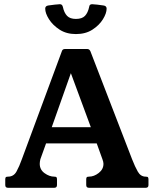

<svg xmlns="http://www.w3.org/2000/svg" viewBox="-20 -893 732 913"><path d="M608 -136Q622 -100 635.5 -76.5Q649 -53 673 -53Q682 -53 684 -49.5Q686 -46 686 -40V-13Q686 0 673 0H403Q390 0 390 -13V-40Q390 -46 392 -49.5Q394 -53 403 -53Q427 -53 449.5 -70.5Q472 -88 472 -114Q472 -123 467 -136L440 -211H199L172 -136Q169 -124 169 -114Q169 -86 192 -69.5Q215 -53 238 -53Q247 -53 249 -49.5Q251 -46 251 -40V-13Q251 0 238 0H18Q5 0 5 -13V-40Q5 -46 7 -49.5Q9 -53 18 -53Q45 -53 58.5 -77.5Q72 -102 84 -136L274 -649Q277 -660 289 -660H395Q405 -660 410 -649ZM226 -288H412L317 -545ZM265 -873Q276 -873 279 -860Q285 -832 299 -817.5Q313 -803 341 -803Q370 -803 384 -817.5Q398 -832 404 -860Q405 -873 418 -873Q425 -873 442 -871Q459 -869 472 -867Q487 -865 487 -852Q487 -830 469.5 -801.5Q452 -773 419.5 -752Q387 -731 341 -731Q296 -731 263.5 -752Q231 -773 213 -801.5Q195 -830 195 -852Q195 -865 210 -867Q224 -869 241 -871Q258 -873 265 -873Z"/></svg>

Font: Young Serif
Style: Regular
Weight: 400
Designer: Bastien Sozeau
Foundry: NBR — Bastien Sozeau
Version: Version 3.004; ttfautohint (v1.8.4.7-5d5b);gftools[0.9.33]